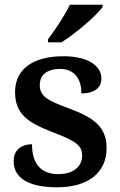

<svg xmlns="http://www.w3.org/2000/svg" viewBox="-20 -786 509 816"><path d="M184 -619V-606H241C300 -642 391 -721 416 -756V-766H277C256 -721 213 -657 184 -619ZM222 10C354 10 433 -51 433 -157C433 -248 377 -287 271 -326C181 -359 149 -378 149 -424C149 -466 177 -493 236 -493C293 -493 326 -455 326 -389C382 -389 411 -413 411 -453C411 -502 360 -547 249 -547C126 -547 44 -496 44 -395C44 -302 97 -265 207 -223C298 -188 329 -170 329 -125C329 -80 295 -46 227 -46C150 -46 116 -95 116 -173C80 -173 38 -156 38 -101C38 -32 97 10 222 10Z"/></svg>

Font: Noto Serif Sinhala SemiBold
Style: Regular
Weight: 600
Designer: Jelle Bosma - Monotype Design Team
Foundry: Monotype Imaging Inc.
Version: Version 2.007